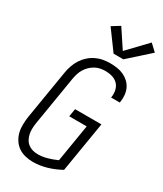

<svg xmlns="http://www.w3.org/2000/svg" viewBox="-240 -1065 985 1161"><g transform="rotate(30 253.0 -484.5)"><path d="M197 8Q169 8 142.5 1.5Q116 -5 95 -19.5Q74 -34 59.5 -56Q45 -78 38.5 -103.5Q32 -129 32.5 -157Q33 -185 37 -213L94 -558Q98 -582 106.5 -606.5Q115 -631 129 -653Q143 -675 163 -693Q183 -711 206.5 -722.5Q230 -734 255 -738.5Q280 -743 304 -743Q329 -743 353 -739.5Q377 -736 398 -726.5Q419 -717 436 -701.5Q453 -686 463 -665.5Q473 -645 475.5 -620.5Q478 -596 474 -572Q474 -570 473.5 -568.5Q473 -567 473 -566H412Q413 -567 413 -568Q413 -569 413 -570Q417 -595 411.5 -618.5Q406 -642 390.5 -658Q375 -674 352 -681Q329 -688 304 -688Q287 -688 268.5 -684.5Q250 -681 233 -671.5Q216 -662 202 -648.5Q188 -635 178 -618.5Q168 -602 162.5 -584Q157 -566 154 -549L97 -204Q94 -184 93.5 -165Q93 -146 96.5 -128.5Q100 -111 108.5 -95Q117 -79 131 -68Q145 -57 162.5 -52Q180 -47 200 -47Q232 -47 265 -56.5Q298 -66 329 -80L372 -341H250L259 -396H443L385 -45Q340 -20 292 -6Q244 8 197 8ZM293 -803 194 -938 249 -972 333 -845 459 -977 506 -933 361 -803Z"/></g></svg>

Font: Iosevka SS04 Light Oblique
Style: Regular
Weight: 300
Italic angle: -9°
Monospace: yes
Designer: Belleve Invis
Foundry: Belleve Invis
Version: Version 19.0.0; ttfautohint (v1.8.4)